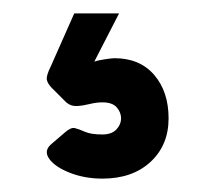

<svg xmlns="http://www.w3.org/2000/svg" viewBox="-20 -47 322 287"><path d="M133 220Q107 220 85 211.5Q63 203 54 191Q45 179 56 169L77 151Q86 143 92 144.5Q98 146 107 150Q116 154 133 154Q147 154 154 146.5Q161 139 161 130Q161 121 154.5 113.5Q148 106 133 106Q124 106 114 108.5Q104 111 95 111.5Q86 112 79 106L58 85Q51 78 50 72Q49 66 56 52L91 -27H158L121 45Q127 43 137.5 41.5Q148 40 151 40Q189 40 210.5 65Q232 90 232 130Q232 170 205 195Q178 220 133 220Z"/></svg>

Font: Rubik Black
Style: Regular
Weight: 900
Designer: Hubert and Fischer
Foundry: Hubert and Fischer
Version: Version 2.300;gftools[0.9.30]